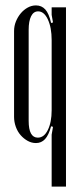

<svg xmlns="http://www.w3.org/2000/svg" viewBox="-20 -522 300 710"><path d="M171 -495H224V168H171V-24L176 -53L169 -55Q160 -22 146.5 -7.5Q133 7 113 7Q97 7 82.5 -1Q68 -9 56.5 -22Q45 -35 38.5 -53Q32 -71 32 -90V-407Q32 -426 39 -443Q46 -460 57 -473Q68 -486 82.5 -494Q97 -502 113 -502Q134 -502 147.5 -487Q161 -472 169 -437L176 -439L171 -467ZM171 -374Q171 -420 157 -450Q143 -480 121 -480Q104 -480 95 -462Q86 -444 86 -412V-75Q86 -13 120 -13Q143 -13 157 -41.5Q171 -70 171 -114Z"/></svg>

Font: Moniqa Cond Heading
Style: Regular
Weight: 400
Width: 3
Designer: Rajesh Rajput
Foundry: Rajesh Rajput
Version: Version 1.000